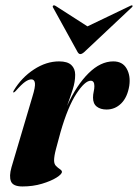

<svg xmlns="http://www.w3.org/2000/svg" viewBox="-20 -680 510 710"><path d="M30 -338Q27 -338.5 31 -345.5Q60 -393.5 105.5 -423.2Q151 -453 198.5 -453Q229.5 -453 243.8 -439.5Q258 -426 258 -403.5Q258 -377.5 249 -349.5Q240 -321.5 228 -288.5Q263.5 -366 307.8 -409.5Q352 -453 399 -453Q433 -453 448.2 -426.5Q463.5 -400 458 -362.5Q451 -320 428.2 -297.5Q405.5 -275 374 -275Q351.5 -275 337.8 -285.8Q324 -296.5 324 -319Q324 -330.5 326.5 -341.2Q329 -352 329 -361.5Q329 -381.5 315.5 -381.5Q294 -381.5 262.5 -333.5Q231 -285.5 204 -192Q194 -155.5 187 -129Q180 -102.5 180 -87Q180 -73.5 187.2 -66.2Q194.5 -59 201.8 -54.2Q209 -49.5 209 -44.5Q209 -36 188.8 -23.2Q168.5 -10.5 135.2 -0.5Q102 9.5 63 9.5Q28 9.5 20.5 -9.5Q13 -28.5 22.5 -61.5L100 -323Q111 -358.5 109.2 -372.5Q107.5 -386.5 96 -386.5Q86 -386.5 73 -377.5Q60 -368.5 38 -343.5Q33 -338 30 -338ZM291.5 -487.5Q283 -480 277 -480Q271.5 -480 267 -487.5L176 -652.5Q173.5 -656.5 177 -659.5Q180 -661.5 185 -658.5L303.5 -582.5L462 -658.5Q468 -661.5 469.5 -659.5Q472 -657 467 -652.5Z"/></svg>

Font: Fraunces 144pt S000
Style: Bold Italic
Weight: 700
Italic angle: -16°
Version: Version 1.000; ttfautohint (v1.8.3)